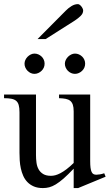

<svg xmlns="http://www.w3.org/2000/svg" viewBox="-20 -914 541 948"><path d="M365.7 14.6H343.8V-81.1Q315.4 -51.3 294.2 -32.7Q272.9 -14.2 255.6 -3.7Q238.3 6.8 223.1 10.7Q208 14.6 191.9 14.6Q166 14.6 147.2 6.6Q128.4 -1.5 115.5 -14.9Q102.5 -28.3 94.7 -45.9Q86.9 -63.5 82.8 -82.8Q78.6 -102.1 77.4 -122.1Q76.2 -142.1 76.2 -159.7V-359.9Q76.2 -381.8 72.3 -395.5Q68.4 -409.2 59.3 -416.5Q50.3 -423.8 35.6 -426.5Q21 -429.2 0 -429.2V-447.3H157.7V-147.9Q157.7 -128.9 160.2 -110.6Q162.6 -92.3 170.7 -77.9Q178.7 -63.5 193.4 -54.7Q208 -45.9 231.9 -45.9Q241.7 -45.9 253.2 -48.8Q264.6 -51.8 278.6 -59.1Q292.5 -66.4 308.6 -78.6Q324.7 -90.8 343.8 -109.4V-363.8Q343.8 -384.3 339.6 -396.7Q335.4 -409.2 326.7 -416.3Q317.9 -423.3 304.2 -426Q290.5 -428.7 271.5 -429.2V-447.3H425.3V-118.7Q425.3 -98.6 427 -85.7Q428.7 -72.8 432.4 -64.9Q436 -57.1 441.9 -54.2Q447.8 -51.3 455.6 -51.3Q462.4 -51.3 473.1 -53Q483.9 -54.7 494.6 -58.6L501.5 -41.5ZM200.2 -599.6Q200.2 -589.4 196.3 -580.3Q192.4 -571.3 185.3 -564.5Q178.2 -557.6 169.2 -553.5Q160.2 -549.3 149.9 -549.3Q140.1 -549.3 131.3 -553.5Q122.6 -557.6 115.7 -564.7Q108.9 -571.8 105 -580.8Q101.1 -589.8 101.1 -599.6Q101.1 -608.9 105.2 -617.9Q109.4 -627 116.2 -633.8Q123 -640.6 131.8 -645Q140.6 -649.4 149.9 -649.4Q160.2 -649.4 169.2 -645.5Q178.2 -641.6 185.3 -634.8Q192.4 -627.9 196.3 -618.9Q200.2 -609.9 200.2 -599.6ZM400.4 -599.6Q400.4 -589.4 396.5 -580.3Q392.6 -571.3 385.5 -564.5Q378.4 -557.6 369.4 -553.5Q360.4 -549.3 350.1 -549.3Q339.8 -549.3 330.8 -553.5Q321.8 -557.6 314.9 -564.7Q308.1 -571.8 304.2 -580.8Q300.3 -589.8 300.3 -599.6Q300.3 -608.9 304.7 -617.9Q309.1 -627 315.9 -633.8Q322.8 -640.6 331.8 -645Q340.8 -649.4 350.1 -649.4Q360.4 -649.4 369.4 -645.5Q378.4 -641.6 385.5 -634.8Q392.6 -627.9 396.5 -618.9Q400.4 -609.9 400.4 -599.6ZM390.6 -861.8Q390.6 -847.7 378.2 -835.4Q365.7 -823.2 350.1 -813L205.6 -721.2H165.5L304.2 -860.8Q316.9 -874 332.8 -883.8Q348.6 -893.6 364.7 -893.6Q368.7 -893.6 373 -890.6Q377.4 -887.7 381.3 -882.8Q385.3 -877.9 387.9 -872.3Q390.6 -866.7 390.6 -861.8Z"/></svg>

Font: Doulos SIL APac
Style: Regular
Weight: 400
Designer: Walt Agee, Victor Gaultney, Peter Martin, Debbi Hosken, Becca Hirsbrunner
Foundry: SIL International
Version: Version 5.000